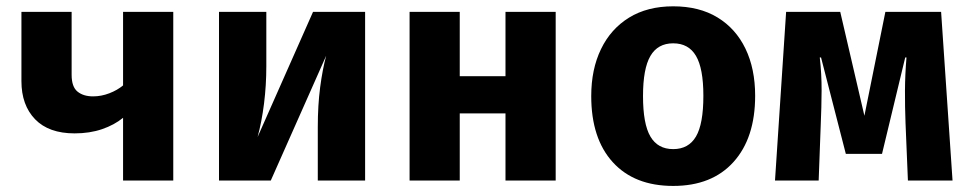

<svg xmlns="http://www.w3.org/2000/svg" viewBox="-20 -583 3117 620"><path d="M539.5 -544.6V0H377.4V-202.6Q349.2 -179.5 309.5 -165.9Q269.7 -152.3 221 -152.3Q137.4 -152.3 93.3 -197.9Q49.2 -243.6 49.2 -321V-544.6H211.3V-341.5Q211.3 -302.6 230.3 -287.2Q249.2 -271.8 280.5 -271.8Q307.2 -271.8 333.1 -281.8Q359 -291.8 377.4 -307.2V-544.6Z M1159 -544.6V0H1006.2V-173.3Q1006.2 -242.6 1013.8 -301Q1021.5 -359.5 1033.3 -403.1L854.4 0H687.2V-544.6H840V-369.2Q840 -307.7 832.6 -248.5Q825.1 -189.2 811.8 -140.5L990.8 -544.6Z M1612.3 0V-216.9H1464.6V0H1302.6V-544.6H1464.6V-336.9H1612.3V-544.6H1774.4V0Z M2153.8 -562.6Q2237.9 -562.6 2296.9 -526.7Q2355.9 -490.8 2387.2 -425.9Q2418.5 -361 2418.5 -273.8Q2418.5 -137.4 2348.7 -60Q2279 17.4 2153.8 17.4Q2028.7 17.4 1959 -59Q1889.2 -135.4 1889.2 -272.8Q1889.2 -359.5 1920.8 -424.6Q1952.3 -489.7 2011.5 -526.2Q2070.8 -562.6 2153.8 -562.6ZM2153.8 -443.1Q2104.1 -443.1 2080.3 -402.3Q2056.4 -361.5 2056.4 -272.8Q2056.4 -182.6 2080.3 -142.1Q2104.1 -101.5 2153.8 -101.5Q2203.6 -101.5 2227.4 -142.1Q2251.3 -182.6 2251.3 -273.8Q2251.3 -362.1 2227.4 -402.6Q2203.6 -443.1 2153.8 -443.1Z M3019 -544.6 3055.9 0H2911.8L2904.1 -185.6Q2902.1 -237.4 2902.3 -290.3Q2902.6 -343.1 2907.2 -397.4H2903.1L2828.2 -86.2H2711.3L2631.3 -397.4H2627.2Q2633.3 -344.1 2633.1 -290.8Q2632.8 -237.4 2630.3 -180L2623.6 0H2482.6L2518.5 -544.6H2693.3L2771.3 -209.2L2839 -544.6Z"/></svg>

Font: FiraCode Nerd Font
Style: Bold
Weight: 700
Designer: Carrois Corporate, Edenspiekermann AG, Nikita Prokopov
Foundry: Carrois Corporate, Edenspiekermann AG, Nikita Prokopov
Version: Version 6.002;Nerd Fonts 2.1.0